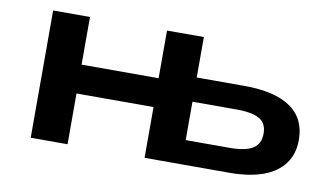

<svg xmlns="http://www.w3.org/2000/svg" viewBox="-57 -614 1271 734"><g transform="rotate(10 578.0 -247.0)"><path d="M96 0V-494H239V-309H538V-494H681V-337H865Q985 -337 1046 -294.5Q1107 -252 1107 -169Q1107 -115 1079 -77Q1051 -39 997.5 -19.5Q944 0 866 0H538V-197H239V0ZM681 -94H852Q913 -94 941.5 -112Q970 -130 970 -170Q970 -210 941.5 -226.5Q913 -243 852 -243H681Z"/></g></svg>

Font: Nunito Sans 10pt Expanded
Style: Bold
Weight: 700
Width: 7
Designer: Vernon Adams
Foundry: Vernon Adams
Version: Version 3.101;gftools[0.9.27]